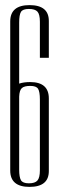

<svg xmlns="http://www.w3.org/2000/svg" viewBox="-20 -726 232 751"><path d="M171 -57Q171 5 95.5 5Q20 5 20 -59V-642Q20 -706 95.5 -706Q171 -706 171 -644V-500H136V-641Q136 -670 126.5 -680.5Q117 -691 93 -691Q69 -691 62 -679.5Q55 -668 55 -638V-399Q73 -405 98 -405Q171 -405 171 -341ZM55 -62Q55 -33 62 -21Q69 -9 93 -9Q117 -9 126.5 -20Q136 -31 136 -60V-337Q136 -367 129 -378.5Q122 -390 98.5 -390Q75 -390 65.5 -381.5Q56 -373 55 -348Z"/></svg>

Font: Dorsa
Style: Regular
Weight: 400
Version: Version 1.002